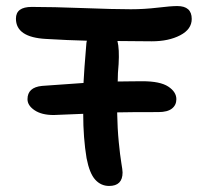

<svg xmlns="http://www.w3.org/2000/svg" viewBox="-20 -632 678 641"><path d="M159.2 -248Q119.1 -248 95.5 -263.9Q71.8 -279.8 71.8 -300.8Q71.8 -340.3 120.1 -345.2Q164.1 -348.6 258.8 -355Q260.7 -396 268.1 -483.9Q268.1 -488.3 270 -496.1Q206.5 -497.6 133.8 -502Q33.2 -507.3 33.2 -569.8Q33.2 -608.9 85.9 -608.9Q156.2 -608.9 258.3 -605Q360.4 -601.1 417 -601.1Q460.9 -601.1 505.9 -606.4Q550.8 -611.8 571.8 -611.8Q620.1 -611.8 620.1 -568.8Q620.1 -534.2 581.5 -514.2Q543 -494.1 486.8 -494.1Q464.8 -494.1 426.8 -494.6Q388.7 -495.1 372.1 -495.1Q378.9 -468.3 376 -418Q373 -387.7 373 -359.9Q386.2 -359.9 413.6 -360.4Q440.9 -360.8 455.1 -360.8Q514.6 -360.8 541.7 -343Q568.8 -325.2 568.8 -300.8Q568.8 -281.2 554 -269.5Q539.1 -257.8 508.8 -257.8Q410.2 -257.8 371.1 -256.8Q372.1 -202.1 376.5 -157.7Q380.9 -113.3 385 -88.6Q389.2 -64 389.2 -56.2Q389.2 -11.2 344.2 -11.2Q316.9 -11.2 297.9 -32.2Q278.8 -53.2 269 -104Q257.8 -171.4 257.8 -252Q166 -248 159.2 -248Z"/></svg>

Font: Shantell Sans Irregular Bouncy
Style: Regular
Weight: 500
Designer: Stephen Nixon, Anya Danilova, Shantell Martin
Foundry: Arrow Type
Version: Version 1.006;[9816181b4]